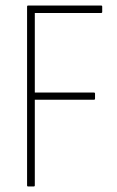

<svg xmlns="http://www.w3.org/2000/svg" viewBox="-20 -675 425 695"><path d="M82 0Q78 0 78 -4V-651Q78 -655 82 -655H346Q350 -655 350 -651V-632Q350 -628 346 -628H106V-340H320Q324 -340 324 -336V-318Q324 -314 320 -314H106V-4Q106 0 102 0Z"/></svg>

Font: Sofia Sans Cond ExtraLight
Style: Regular
Weight: 200
Width: 3
Designer: Botio Nikoltchev, Ani Petrova
Foundry: lettersoup
Version: Version 4.100; ttfautohint (v1.8.3)